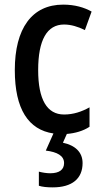

<svg xmlns="http://www.w3.org/2000/svg" viewBox="-20 -570 441 830"><path d="M337 135C337 87 304 58 252 47L269 9C305 6 340 -4 367 -22V-106C333 -87 297 -75 257 -75C183 -75 145 -140 145 -267C145 -397 183 -464 257 -464C286 -464 317 -455 347 -440L376 -520C344 -538 303 -550 253 -550C118 -550 44 -447 44 -267C44 -98 103 -9 211 7L178 81C227 87 257 103 257 135C257 163 237 179 197 179C181 179 163 176 148 172V233C163 238 184 240 208 240C292 240 337 202 337 135Z"/></svg>

Font: Noto Sans Thai Cond Med
Style: Regular
Weight: 500
Width: 3
Designer: Monotype Design Team
Foundry: Monotype Imaging Inc.
Version: Version 2.002